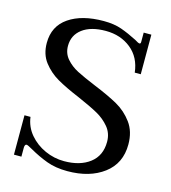

<svg xmlns="http://www.w3.org/2000/svg" viewBox="-108 -798 798 895"><g transform="rotate(15 291.0 -350.0)"><path d="M114 -46Q90 -60 84 -60Q80 -60 77.5 -55.5Q75 -51 75 -43V0H39V-190H68Q74 -143 104.5 -107Q135 -71 179.5 -51Q224 -31 272 -31Q349 -31 396 -67Q443 -103 443 -170Q443 -211 418.5 -240.5Q394 -270 359 -289.5Q324 -309 262 -336Q193 -365 151.5 -389Q110 -413 81 -450.5Q52 -488 52 -543Q52 -624 115 -667Q178 -710 283 -710Q333 -710 369.5 -697Q406 -684 447 -663Q464 -652 470 -652Q476 -652 476 -661V-706H513V-515H484Q476 -587 426 -627.5Q376 -668 304 -668Q232 -668 191.5 -637.5Q151 -607 151 -555Q151 -519 173.5 -493Q196 -467 229 -450Q262 -433 320 -409Q391 -380 435.5 -355Q480 -330 511 -288Q542 -246 542 -184Q542 -92 474 -41Q406 10 299 10Q242 10 199 -6Q156 -22 114 -46Z"/></g></svg>

Font: TavirajRegular
Style: Regular
Weight: 400
Designer: Katatrad Team
Foundry: CadsonDemak
Version: Version 1.000